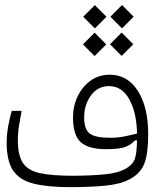

<svg xmlns="http://www.w3.org/2000/svg" viewBox="-20 -752 626 773"><path d="M263.2 1.5Q170.9 1.5 114.5 -12.9Q58.1 -27.3 32.5 -65.9Q6.8 -104.5 6.8 -177.7Q6.8 -211.9 13.9 -248.5Q21 -285.2 27.3 -305.7H66.9Q62 -277.8 56.9 -247.8Q51.8 -217.8 51.8 -187.5Q51.8 -126.5 72.5 -95.7Q93.3 -64.9 141.6 -54.7Q189.9 -44.4 272.9 -44.4Q339.8 -44.4 398.7 -49.8Q457.5 -55.2 490.2 -75.2Q515.6 -90.8 523.2 -113.3Q530.8 -135.7 531.7 -187L522.5 -186.5Q511.2 -171.9 487.3 -161.6Q463.4 -151.4 407.7 -151.4Q335.4 -151.4 304.7 -179.9Q273.9 -208.5 273.9 -279.3Q273.9 -324.7 292.5 -363.8Q311 -402.8 344.2 -427Q377.4 -451.2 421.9 -451.2Q493.2 -451.2 534.9 -386.2Q576.7 -321.3 576.7 -210.4Q576.7 -135.3 561.3 -94Q545.9 -52.7 500 -29.3Q462.4 -9.8 401.1 -4.2Q339.8 1.5 263.2 1.5ZM531.7 -214.4Q530.3 -297.4 501 -351.3Q471.7 -405.3 418.5 -405.3Q373.5 -405.3 346.2 -367.7Q318.8 -330.1 318.8 -279.3Q318.8 -230.5 341.8 -213.9Q364.7 -197.3 423.8 -197.3Q453.1 -197.3 480.2 -202.6Q507.3 -208 531.7 -214.4ZM360.8 -526.4 314 -573.2 360.8 -620.6 407.7 -573.2ZM361.8 -637.7 314.9 -684.6 361.8 -731.4 408.7 -684.6ZM469.7 -526.9 422.9 -573.7 469.7 -621.1 516.6 -573.7ZM471.2 -637.7 424.3 -684.6 471.2 -731.9 518.1 -684.6Z"/></svg>

Font: Cascadia Code NF ExtraLight
Style: Regular
Weight: 200
Monospace: yes
Designer: Aaron Bell
Foundry: Saja Typeworks
Version: Version 2404.023; ttfautohint (v1.8.4)